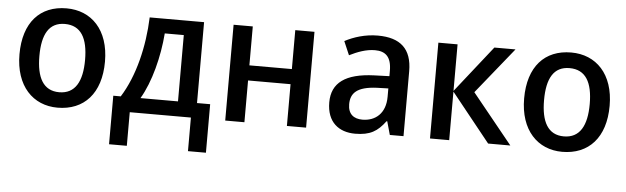

<svg xmlns="http://www.w3.org/2000/svg" viewBox="-47 -718 3510 1076"><g transform="rotate(5 1707.5 -180.0)"><path d="M529 -270C529 -449 429 -549 289 -549C140 -549 48 -449 48 -270C48 -91 148 10 286 10C435 10 529 -91 529 -270ZM160 -270C160 -392 198 -461 287 -461C378 -461 417 -392 417 -270C417 -149 378 -77 288 -77C198 -77 160 -149 160 -270Z M1063 -539H757C751 -375 711 -206 634 -84H592V189H692V0H1036V189H1137V-84H1063ZM956 -457V-84H745C802 -180 839 -326 849 -457Z M1337 -539H1229V0H1337V-235H1576V0H1684V-539H1576V-320H1337Z M2040 -549C1969 -549 1904 -528 1855 -502L1888 -425C1932 -447 1981 -466 2031 -466C2090 -466 2124 -437 2124 -358V-328L2038 -325C1878 -319 1801 -263 1801 -153C1801 -41 1869 10 1960 10C2045 10 2086 -16 2130 -75H2134L2155 0H2232V-365C2232 -491 2167 -549 2040 -549ZM2124 -259V-212C2124 -118 2067 -72 1994 -72C1946 -72 1913 -96 1913 -152C1913 -215 1949 -252 2059 -257Z M2696 -539 2489 -277V-539H2381V0H2489V-273L2708 0H2833L2606 -280L2815 -539Z M3368 -270C3368 -449 3268 -549 3128 -549C2979 -549 2887 -449 2887 -270C2887 -91 2987 10 3125 10C3274 10 3368 -91 3368 -270ZM2999 -270C2999 -392 3037 -461 3126 -461C3217 -461 3256 -392 3256 -270C3256 -149 3217 -77 3127 -77C3037 -77 2999 -149 2999 -270Z"/></g></svg>

Font: Noto Sans Thai Medium
Style: Regular
Weight: 500
Designer: Monotype Design Team
Foundry: Monotype Imaging Inc.
Version: Version 1.901